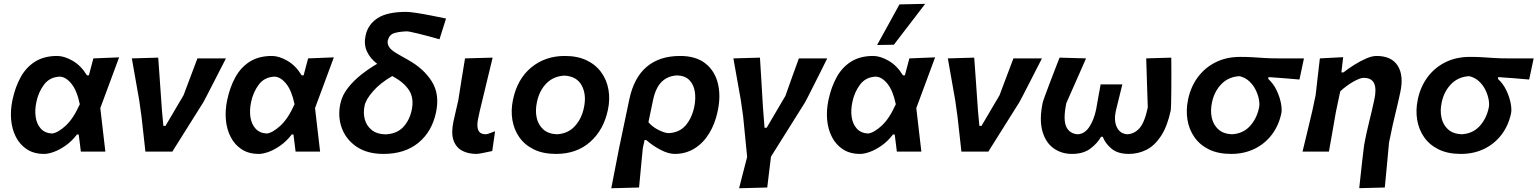

<svg xmlns="http://www.w3.org/2000/svg" viewBox="-20 -810 8216 1026"><path d="M216 12.5Q161.5 12.5 124 -12Q86.5 -36.5 65.2 -77.8Q44 -119 39.5 -170.2Q35 -221.5 46.5 -275Q61 -344.5 90.5 -397.8Q120 -451 168 -481Q216 -511 286 -511Q323 -511 367.8 -485.5Q412.5 -460 444.5 -407.5H455Q461 -431.5 467.5 -454.8Q474 -478 479 -498L616.5 -503.5Q591.5 -436 565.5 -365.8Q539.5 -295.5 516 -232.5Q523 -174 529.5 -115.8Q536 -57.5 543 0H412Q409.5 -22.5 406.5 -45.2Q403.5 -68 400.5 -91.5H391.5Q364 -55.5 331.2 -32.5Q298.5 -9.5 268.2 1.5Q238 12.5 216 12.5ZM258.5 -96.5Q289.5 -100.5 330.5 -137.8Q371.5 -175 406.5 -253Q391 -327 361.2 -363.2Q331.5 -399.5 299 -400.5Q245.5 -398 215.5 -358Q185.5 -318 174.5 -265.5Q165 -222 170.8 -184.2Q176.5 -146.5 198.2 -122.5Q220 -98.5 258.5 -96.5Z M757 0Q752 -45.5 746.5 -94.8Q741 -144 736 -188.5L723.5 -277Q714 -331.5 704 -387.5Q694 -443.5 684.5 -498L825.5 -502Q830 -441.5 835.2 -365Q840.5 -288.5 845.5 -218.5L853 -137.5H864.5L961 -301.5Q979 -349.5 997.8 -399.2Q1016.5 -449 1035 -498H1187.5Q1172 -468 1152.5 -429.8Q1133 -391.5 1114.2 -355Q1095.5 -318.5 1082.2 -293Q1069 -267.5 1066.5 -263.5Q1024.5 -196.5 983 -130.5Q941.5 -64.5 901 0Z M1363.5 12.5Q1309 12.5 1271.5 -12Q1234 -36.5 1212.8 -77.8Q1191.5 -119 1187 -170.2Q1182.5 -221.5 1194 -275Q1208.5 -344.5 1238 -397.8Q1267.5 -451 1315.5 -481Q1363.5 -511 1433.5 -511Q1470.5 -511 1515.2 -485.5Q1560 -460 1592 -407.5H1602.5Q1608.5 -431.5 1615 -454.8Q1621.5 -478 1626.5 -498L1764 -503.5Q1739 -436 1713 -365.8Q1687 -295.5 1663.5 -232.5Q1670.5 -174 1677 -115.8Q1683.5 -57.5 1690.5 0H1559.5Q1557 -22.5 1554 -45.2Q1551 -68 1548 -91.5H1539Q1511.5 -55.5 1478.8 -32.5Q1446 -9.5 1415.8 1.5Q1385.5 12.5 1363.5 12.5ZM1406 -96.5Q1437 -100.5 1478 -137.8Q1519 -175 1554 -253Q1538.5 -327 1508.8 -363.2Q1479 -399.5 1446.5 -400.5Q1393 -398 1363 -358Q1333 -318 1322 -265.5Q1312.5 -222 1318.2 -184.2Q1324 -146.5 1345.8 -122.5Q1367.5 -98.5 1406 -96.5Z M2029.5 12.5Q1942 12.5 1885.2 -26.2Q1828.5 -65 1806.2 -126.5Q1784 -188 1799 -257Q1808.5 -301 1839 -340Q1869.5 -379 1911.2 -411.8Q1953 -444.5 1995.5 -469Q1958 -497.5 1940.8 -535.2Q1923.5 -573 1933.5 -620Q1946 -679 1997.5 -712.8Q2049 -746.5 2150.5 -746.5Q2169 -746.5 2205 -741Q2241 -735.5 2283.2 -727.2Q2325.5 -719 2363.5 -711L2328.5 -600Q2264 -618.5 2214.8 -630.5Q2165.5 -642.5 2154 -642.5Q2109.5 -641 2084.2 -632Q2059 -623 2052 -592.5Q2049 -576.5 2059.2 -559Q2069.5 -541.5 2108.5 -519.5L2159 -491Q2244.5 -443.5 2287.5 -374.8Q2330.5 -306 2310 -209.5Q2288 -105.5 2215.2 -46.5Q2142.5 12.5 2029.5 12.5ZM1928.5 -246.5Q1920 -207.5 1929.2 -172.8Q1938.5 -138 1965.8 -115.8Q1993 -93.5 2038 -92Q2099 -94 2133.5 -129.8Q2168 -165.5 2180 -221.5Q2193.5 -284.5 2165.8 -327.8Q2138 -371 2076 -403.5Q2012 -366.5 1973.8 -322.8Q1935.5 -279 1928.5 -246.5Z M2526 12.5Q2481.5 12.5 2449 -5Q2416.5 -22.5 2403.2 -61Q2390 -99.5 2403.5 -162.5Q2411 -197.5 2417 -222Q2423 -246.5 2429 -274Q2439.5 -341.5 2447.8 -393Q2456 -444.5 2465 -498L2612.5 -502Q2591.5 -414.5 2573.5 -340.5Q2555.5 -266.5 2543.5 -216L2535 -176Q2526.5 -136.5 2535.8 -114.5Q2545 -92.5 2576.5 -92.5Q2584.5 -92.5 2625.5 -108.5L2610.5 -3Q2586.5 2.5 2560.5 7.5Q2534.5 12.5 2526 12.5Z M2951.5 12.5Q2882 12.5 2833 -11.5Q2784 -35.5 2755.2 -76.5Q2726.5 -117.5 2718 -169Q2709.5 -220.5 2721 -276Q2744 -387.5 2818.5 -449.2Q2893 -511 2998.5 -511Q3066 -511 3115 -487.5Q3164 -464 3193.2 -423.2Q3222.5 -382.5 3231.5 -330.8Q3240.5 -279 3228.5 -223Q3206 -115.5 3133.5 -51.5Q3061 12.5 2951.5 12.5ZM2955.5 -92.5Q3015 -95.5 3051.8 -135.8Q3088.5 -176 3100.5 -235.5Q3115 -303.5 3088.8 -352.8Q3062.5 -402 2997 -406Q2937.5 -403 2899.5 -364Q2861.5 -325 2849 -263Q2839.5 -218.5 2848 -180.5Q2856.5 -142.5 2883.2 -118.5Q2910 -94.5 2955.5 -92.5Z M3246.5 196Q3257 142 3267.2 89.5Q3277.5 37 3289.5 -24.5L3343 -279.5Q3367.5 -395.5 3436 -453.2Q3504.5 -511 3614 -511Q3699 -511 3749.2 -471.2Q3799.5 -431.5 3816 -365Q3832.5 -298.5 3815.5 -217.5Q3801.5 -149.5 3769.8 -97.5Q3738 -45.5 3691.2 -16.5Q3644.5 12.5 3585 12.5Q3552.5 12.5 3510.2 -9.2Q3468 -31 3433 -62H3424.5L3415 -18Q3409.5 37.5 3404.8 87.5Q3400 137.5 3395 192ZM3552 -98.5Q3610 -101 3643.5 -139.5Q3677 -178 3690 -239Q3699 -283.5 3692.8 -321.2Q3686.5 -359 3663.5 -382.2Q3640.5 -405.5 3599.5 -407Q3549 -405 3516.2 -373.2Q3483.5 -341.5 3469.5 -274L3445 -157Q3465.5 -132.5 3497.5 -116.2Q3529.5 -100 3552 -98.5Z M3929.5 196Q3940 154.5 3950.5 113.8Q3961 73 3972.5 29Q3967 -24.5 3961.8 -80.2Q3956.5 -136 3951 -189.5L3938.5 -276.5Q3929 -330.5 3918.8 -387Q3908.5 -443.5 3899 -498L4041 -502Q4044.5 -442.5 4049 -372.2Q4053.5 -302 4057 -237L4065.5 -127.5H4077Q4102.5 -170.5 4127.2 -213Q4152 -255.5 4177 -297.5Q4195 -349 4213 -398.8Q4231 -448.5 4249 -498H4400.5Q4385 -466.5 4365.5 -427.5Q4346 -388.5 4327.5 -352Q4309 -315.5 4296.2 -290.2Q4283.5 -265 4281 -261.5Q4235.5 -189 4190.2 -116.8Q4145 -44.5 4100 27Q4094.5 70 4089.8 110Q4085 150 4080 192Z M4576.5 12.5Q4522 12.5 4484.5 -12Q4447 -36.5 4425.8 -77.8Q4404.5 -119 4400 -170.2Q4395.5 -221.5 4407 -275Q4421.5 -344.5 4451 -397.8Q4480.5 -451 4528.5 -481Q4576.5 -511 4646.5 -511Q4683.5 -511 4728.2 -485.5Q4773 -460 4805 -407.5H4815.5Q4821.5 -431.5 4828 -454.8Q4834.5 -478 4839.5 -498L4977 -503.5Q4952 -436 4926 -365.8Q4900 -295.5 4876.5 -232.5Q4883.5 -174 4890 -115.8Q4896.5 -57.5 4903.5 0H4772.5Q4770 -22.5 4767 -45.2Q4764 -68 4761 -91.5H4752Q4724.5 -55.5 4691.8 -32.5Q4659 -9.5 4628.8 1.5Q4598.5 12.5 4576.5 12.5ZM4619 -96.5Q4650 -100.5 4691 -137.8Q4732 -175 4767 -253Q4751.5 -327 4721.8 -363.2Q4692 -399.5 4659.5 -400.5Q4606 -398 4576 -358Q4546 -318 4535 -265.5Q4525.5 -222 4531.2 -184.2Q4537 -146.5 4558.8 -122.5Q4580.5 -98.5 4619 -96.5ZM4667 -569.5Q4697.5 -624.5 4727.2 -678.5Q4757 -732.5 4786.5 -786.5L4924 -789.5Q4900.5 -758.5 4871.2 -720.5Q4842 -682.5 4812.2 -643.5Q4782.5 -604.5 4756.5 -571Z M5117.5 0Q5112.5 -45.5 5107 -94.8Q5101.5 -144 5096.5 -188.5L5084 -277Q5074.5 -331.5 5064.5 -387.5Q5054.5 -443.5 5045 -498L5186 -502Q5190.5 -441.5 5195.8 -365Q5201 -288.5 5206 -218.5L5213.5 -137.5H5225L5321.5 -301.5Q5339.5 -349.5 5358.2 -399.2Q5377 -449 5395.5 -498H5548Q5532.5 -468 5513 -429.8Q5493.5 -391.5 5474.8 -355Q5456 -318.5 5442.8 -293Q5429.5 -267.5 5427 -263.5Q5385 -196.5 5343.5 -130.5Q5302 -64.5 5261.5 0Z M5708.5 12.5Q5651.5 12.5 5609 -18.5Q5566.5 -49.5 5549.8 -111Q5533 -172.5 5552.5 -264.5Q5553.5 -269 5563.2 -295.5Q5573 -322 5587 -359.2Q5601 -396.5 5616 -435Q5631 -473.5 5642 -502L5783.5 -498Q5766.5 -459 5747.5 -415.8Q5728.5 -372.5 5710.2 -331.5Q5692 -290.5 5678 -258.5Q5660 -169.5 5678.2 -132Q5696.5 -94.5 5740.5 -92.5Q5776.5 -95 5800.8 -131.5Q5825 -168 5837 -223Q5843.5 -259.5 5849.2 -291.8Q5855 -324 5861.5 -359H5977.5Q5968.5 -321.5 5960 -287.8Q5951.5 -254 5942.5 -216.5Q5931.5 -165.5 5948.2 -130.2Q5965 -95 6004.5 -92.5Q6042 -94.5 6069.2 -125Q6096.5 -155.5 6113.5 -235.5Q6112.5 -265 6111 -310.2Q6109.5 -355.5 6108 -405.2Q6106.5 -455 6105 -498L6239 -502Q6239.5 -469 6239.5 -423.2Q6239.5 -377.5 6239.2 -333Q6239 -288.5 6238.2 -257.2Q6237.5 -226 6236.5 -221.5Q6218 -135 6184.5 -83.8Q6151 -32.5 6107 -10Q6063 12.5 6012.5 12.5Q5952 12.5 5918.5 -16.5Q5885 -45.5 5873 -79H5863.5Q5845.5 -45.5 5807.5 -16.5Q5769.5 12.5 5708.5 12.5Z M6559 12.5Q6489.5 12.5 6440.5 -11.5Q6391.5 -35.5 6362.8 -76.8Q6334 -118 6325.5 -169.8Q6317 -221.5 6328.5 -277Q6342.5 -345.5 6380.5 -397Q6418.5 -448.5 6476 -477.2Q6533.5 -506 6607 -506Q6646.5 -506 6676.2 -504Q6706 -502 6737.8 -500Q6769.5 -498 6814 -498H6948L6924 -385Q6885 -388.5 6843.8 -391.8Q6802.5 -395 6759 -398L6757 -388.5Q6785 -363 6802 -327.2Q6819 -291.5 6825.2 -257.5Q6831.5 -223.5 6827 -203.5Q6813 -138.5 6776 -90Q6739 -41.5 6683.5 -14.5Q6628 12.5 6559 12.5ZM6563 -92.5Q6621.5 -95.5 6658.5 -135.2Q6695.5 -175 6708 -234.5Q6712 -252 6707.5 -277.5Q6703 -303 6690.2 -329.2Q6677.5 -355.5 6656 -375.5Q6634.5 -395.5 6604 -403Q6545.5 -400 6507.2 -361Q6469 -322 6456.5 -262.5Q6447 -218.5 6455.5 -180.5Q6464 -142.5 6490.8 -118.5Q6517.5 -94.5 6563 -92.5Z M7243.5 195.5Q7246.5 167 7250.5 130Q7254.5 93 7258.5 57.2Q7262.5 21.5 7265.8 -4.5Q7269 -30.5 7270 -37.5Q7281.5 -99.5 7296.2 -158.2Q7311 -217 7323.5 -275Q7336.5 -332.5 7323.5 -363.2Q7310.5 -394 7267 -394Q7247.5 -394 7210.5 -372.8Q7173.5 -351.5 7142 -322L7118.5 -211Q7108.5 -153.5 7099.8 -103.5Q7091 -53.5 7081.5 0H6940.5Q6953.5 -54.5 6965.8 -105Q6978 -155.5 6992.5 -217L7010.5 -302Q7016 -350 7021.5 -399Q7027 -448 7033 -498L7157.5 -504.5L7148 -423H7159Q7185 -443.5 7217.2 -463.8Q7249.5 -484 7280.8 -497.5Q7312 -511 7336 -511Q7416 -511 7449 -458.8Q7482 -406.5 7463 -318Q7452 -266 7441.5 -223.5Q7431 -181 7422.5 -143L7402.5 -47.5Q7396.5 17.5 7391.2 74.8Q7386 132 7380 192Z M7786.5 12.5Q7717 12.5 7668 -11.5Q7619 -35.5 7590.2 -76.8Q7561.5 -118 7553 -169.8Q7544.5 -221.5 7556 -277Q7570 -345.5 7608 -397Q7646 -448.5 7703.5 -477.2Q7761 -506 7834.5 -506Q7874 -506 7903.8 -504Q7933.5 -502 7965.2 -500Q7997 -498 8041.5 -498H8175.5L8151.5 -385Q8112.5 -388.5 8071.2 -391.8Q8030 -395 7986.5 -398L7984.5 -388.5Q8012.5 -363 8029.5 -327.2Q8046.5 -291.5 8052.8 -257.5Q8059 -223.5 8054.5 -203.5Q8040.5 -138.5 8003.5 -90Q7966.5 -41.5 7911 -14.5Q7855.5 12.5 7786.5 12.5ZM7790.5 -92.5Q7849 -95.5 7886 -135.2Q7923 -175 7935.5 -234.5Q7939.5 -252 7935 -277.5Q7930.5 -303 7917.8 -329.2Q7905 -355.5 7883.5 -375.5Q7862 -395.5 7831.5 -403Q7773 -400 7734.8 -361Q7696.5 -322 7684 -262.5Q7674.5 -218.5 7683 -180.5Q7691.5 -142.5 7718.2 -118.5Q7745 -94.5 7790.5 -92.5Z"/></svg>

Font: Commissioner Loud SemiBold
Style: Italic
Weight: 600
Italic angle: -12°
Designer: Kostas Bartsokas
Foundry: Kostas Bartsokas
Version: Version 1.000; ttfautohint (v1.8.3)